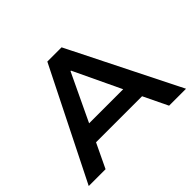

<svg xmlns="http://www.w3.org/2000/svg" viewBox="-153 -929 1154 1154"><g transform="rotate(-45 423.5 -352.5)"><path d="M10 0 363 -705H484L837 0H693L598 -197L660 -155H186L247 -197L153 0ZM421 -566 263 -233 232 -265H613L583 -233L425 -566Z"/></g></svg>

Font: Nunito Sans 10pt SemiExpanded
Style: Bold
Weight: 700
Width: 6
Designer: Vernon Adams
Foundry: Vernon Adams
Version: Version 3.101;gftools[0.9.27]